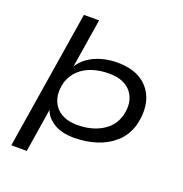

<svg xmlns="http://www.w3.org/2000/svg" viewBox="-153 -839 1097 1153"><g transform="rotate(20 395.5 -262.5)"><path d="M45 180 187 -705H284L233 -386H230Q253 -426 291 -452.5Q329 -479 376.5 -492Q424 -505 474 -505Q572 -505 632 -464.5Q692 -424 713 -353.5Q734 -283 711 -192Q690 -122 641 -78Q592 -34 525.5 -12.5Q459 9 382 9Q301 9 250.5 -23.5Q200 -56 187 -103L189 -104L144 180ZM377 -70Q433 -70 481 -86Q529 -102 564.5 -133.5Q600 -165 615 -215Q640 -307 595.5 -366.5Q551 -426 450 -426Q395 -426 347 -411Q299 -396 264 -364.5Q229 -333 212 -283Q188 -190 232 -130Q276 -70 377 -70Z"/></g></svg>

Font: Nunito Sans 7pt Expanded
Style: Italic
Weight: 400
Width: 7
Italic angle: -9°
Designer: Vernon Adams
Foundry: Vernon Adams
Version: Version 3.101;gftools[0.9.27]